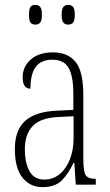

<svg xmlns="http://www.w3.org/2000/svg" viewBox="-20 -758 451 788"><path d="M154 10Q104 10 72.5 -28.5Q41 -67 41 -147Q41 -225 84.5 -263Q128 -301 218 -304L281 -307V-371Q281 -446 261.5 -479.5Q242 -513 195 -513Q149 -513 127 -484Q105 -455 105 -394Q73 -394 73 -441Q73 -484 106 -513.5Q139 -543 197 -543Q259 -543 290.5 -503.5Q322 -464 322 -367V-105Q322 -52 332.5 -38Q343 -24 371 -24H373V0H291L285 -90H282Q262 -47 234.5 -18.5Q207 10 154 10ZM162 -21Q198 -21 225 -43.5Q252 -66 267 -104.5Q282 -143 282 -191V-281L223 -278Q147 -275 114.5 -241Q82 -207 82 -146Q82 -90 101 -55.5Q120 -21 162 -21ZM260 -657Q247 -657 240 -665.5Q233 -674 233 -697Q233 -721 240 -729.5Q247 -738 260 -738Q273 -738 280 -729.5Q287 -721 287 -697Q287 -674 280 -665.5Q273 -657 260 -657ZM125 -657Q111 -657 105 -665.5Q99 -674 99 -697Q99 -721 105 -729.5Q111 -738 125 -738Q138 -738 145 -729.5Q152 -721 152 -697Q152 -674 145 -665.5Q138 -657 125 -657Z"/></svg>

Font: Noto Serif Tamil ExtraCondensed ExtraLight
Style: Italic
Weight: 200
Width: 2
Italic angle: -12°
Designer: Indian Type Foundry, Tom Grace, and the Monotype Design Team
Foundry: Monotype Imaging Inc.
Version: Version 2.003; ttfautohint (v1.8.4.7-5d5b)